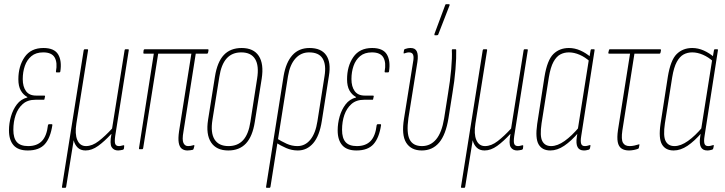

<svg xmlns="http://www.w3.org/2000/svg" viewBox="-20 -715 3472 920"><path d="M113 6Q67 6 45 -19Q23 -44 23 -90Q23 -124 32.5 -157Q42 -190 61 -215Q80 -240 111 -248V-250Q91 -261 79.5 -281.5Q68 -302 68 -335Q68 -398 98 -441.5Q128 -485 188 -485Q240 -485 258.5 -454.5Q277 -424 269 -372Q268 -368 264 -368H251Q248 -368 248 -372Q256 -415 242 -439.5Q228 -464 187 -464Q152 -464 130.5 -446Q109 -428 99 -399Q89 -370 89 -336Q89 -300 104.5 -278.5Q120 -257 153 -257H192Q196 -257 196 -254L193 -240Q193 -237 190 -237H150Q112 -237 89 -216.5Q66 -196 55 -164Q44 -132 44 -93Q44 -53 61 -34Q78 -15 115 -15Q157 -15 180.5 -39Q204 -63 210 -116Q212 -120 215 -120H228Q231 -120 231 -116Q222 -55 195 -24.5Q168 6 113 6Z M281 185Q276 185 277 180L381 -474Q382 -479 386 -479H398Q403 -479 402 -474L346 -123Q338 -73 350.5 -44Q363 -15 392 -15Q422 -15 453 -39Q484 -63 517 -99L577 -474Q578 -479 581 -479H593Q598 -479 597 -474L532 -63Q528 -34 532.5 -24.5Q537 -15 550 -15Q556 -15 561 -16.5Q566 -18 571 -19Q576 -20 575 -14L574 -4Q573 2 567 3Q561 4 556 5Q551 6 546 6Q525 6 515 -10Q505 -26 514 -73H513Q481 -38 450.5 -16Q420 6 390 6Q366 6 352 -8Q338 -22 333 -43L297 180Q296 185 293 185Z M878 6Q862 6 851 -2.5Q840 -11 836.5 -31Q833 -51 838 -86L897 -458H738L666 -5Q665 0 661 0H649Q645 0 646 -5L717 -458H671Q666 -458 667 -463L668 -473Q669 -479 674 -479H976Q980 -479 979 -473L977 -463Q976 -458 972 -458H918L859 -84Q852 -45 859 -30Q866 -15 881 -15Q888 -15 893.5 -16Q899 -17 906 -19Q913 -22 911 -14L908 -3Q907 2 903 3Q897 4 891 5Q885 6 878 6Z M1074 6Q1017 6 991.5 -32.5Q966 -71 977 -141L1010 -348Q1021 -418 1052.5 -451.5Q1084 -485 1138 -485Q1195 -485 1220 -447Q1245 -409 1234 -338L1201 -131Q1190 -61 1158.5 -27.5Q1127 6 1074 6ZM1075 -15Q1119 -15 1145 -43.5Q1171 -72 1180 -132L1212 -338Q1222 -400 1202.5 -432Q1183 -464 1136 -464Q1092 -464 1066 -435Q1040 -406 1031 -347L998 -141Q988 -79 1008 -47Q1028 -15 1075 -15Z M1259 185Q1254 185 1255 180L1339 -351Q1350 -416 1381 -450.5Q1412 -485 1463 -485Q1519 -485 1543 -450.5Q1567 -416 1556 -351L1522 -135Q1511 -64 1481 -29Q1451 6 1407 6Q1378 6 1351.5 -5.5Q1325 -17 1300 -33L1304 -53Q1328 -38 1353 -26.5Q1378 -15 1405 -15Q1442 -15 1467 -45.5Q1492 -76 1501 -134L1535 -350Q1544 -405 1526 -434.5Q1508 -464 1461 -464Q1422 -464 1395.5 -434.5Q1369 -405 1360 -350L1276 180Q1275 185 1271 185Z M1688 6Q1642 6 1620 -19Q1598 -44 1598 -90Q1598 -124 1607.5 -157Q1617 -190 1636 -215Q1655 -240 1686 -248V-250Q1666 -261 1654.5 -281.5Q1643 -302 1643 -335Q1643 -398 1673 -441.5Q1703 -485 1763 -485Q1815 -485 1833.5 -454.5Q1852 -424 1844 -372Q1843 -368 1839 -368H1826Q1823 -368 1823 -372Q1831 -415 1817 -439.5Q1803 -464 1762 -464Q1727 -464 1705.5 -446Q1684 -428 1674 -399Q1664 -370 1664 -336Q1664 -300 1679.5 -278.5Q1695 -257 1728 -257H1767Q1771 -257 1771 -254L1768 -240Q1768 -237 1765 -237H1725Q1687 -237 1664 -216.5Q1641 -196 1630 -164Q1619 -132 1619 -93Q1619 -53 1636 -34Q1653 -15 1690 -15Q1732 -15 1755.5 -39Q1779 -63 1785 -116Q1787 -120 1790 -120H1803Q1806 -120 1806 -116Q1797 -55 1770 -24.5Q1743 6 1688 6Z M2001 6Q1950 6 1926.5 -31Q1903 -68 1916 -147L1959 -416Q1964 -441 1959.5 -452.5Q1955 -464 1940 -464Q1934 -464 1928.5 -462.5Q1923 -461 1917 -459Q1913 -458 1914 -463L1916 -475Q1917 -479 1920 -480Q1925 -482 1932.5 -483.5Q1940 -485 1948 -485Q1970 -485 1977.5 -468Q1985 -451 1980 -418L1937 -149Q1927 -78 1943 -46.5Q1959 -15 2002 -15Q2043 -15 2070 -47.5Q2097 -80 2108 -147L2127 -268Q2137 -327 2142 -383.5Q2147 -440 2145 -475Q2145 -479 2149 -479H2163Q2166 -479 2166 -475Q2167 -439 2162.5 -383Q2158 -327 2148 -269L2129 -149Q2116 -69 2084 -31.5Q2052 6 2001 6ZM2064 -546Q2062 -546 2061.5 -547.5Q2061 -549 2062 -553L2113 -690Q2114 -693 2115 -694Q2116 -695 2119 -695H2131Q2133 -695 2134 -693.5Q2135 -692 2134 -689L2080 -550Q2079 -546 2073 -546Z M2193 185Q2188 185 2189 180L2293 -474Q2294 -479 2298 -479H2310Q2315 -479 2314 -474L2258 -123Q2250 -73 2262.5 -44Q2275 -15 2304 -15Q2334 -15 2365 -39Q2396 -63 2429 -99L2489 -474Q2490 -479 2493 -479H2505Q2510 -479 2509 -474L2444 -63Q2440 -34 2444.5 -24.5Q2449 -15 2462 -15Q2468 -15 2473 -16.5Q2478 -18 2483 -19Q2488 -20 2487 -14L2486 -4Q2485 2 2479 3Q2473 4 2468 5Q2463 6 2458 6Q2437 6 2427 -10Q2417 -26 2426 -73H2425Q2393 -38 2362.5 -16Q2332 6 2302 6Q2278 6 2264 -8Q2250 -22 2245 -43L2209 180Q2208 185 2205 185Z M2617 6Q2578 6 2561 -23Q2544 -52 2554 -121L2589 -347Q2602 -427 2631.5 -456Q2661 -485 2706 -485Q2734 -485 2761 -473Q2788 -461 2811 -441L2807 -420Q2784 -441 2757.5 -452.5Q2731 -464 2706 -464Q2683 -464 2664.5 -454Q2646 -444 2632 -418.5Q2618 -393 2610 -345L2575 -124Q2566 -63 2578.5 -39Q2591 -15 2621 -15Q2651 -15 2685.5 -39.5Q2720 -64 2755 -106L2752 -80Q2717 -39 2683.5 -16.5Q2650 6 2617 6ZM2778 6Q2734 6 2744 -59L2748 -85V-91L2802 -432L2804 -439L2810 -474Q2811 -479 2814 -479H2826Q2830 -479 2829 -474L2765 -63Q2761 -39 2764.5 -27Q2768 -15 2782 -15Q2789 -15 2794.5 -16.5Q2800 -18 2807 -20Q2810 -21 2809 -15L2807 -5Q2806 0 2802 2Q2797 3 2791.5 4.5Q2786 6 2778 6Z M2994 6Q2972 6 2958 -3.5Q2944 -13 2940 -34.5Q2936 -56 2941 -91L2999 -458H2899Q2894 -458 2895 -463L2898 -475Q2899 -479 2902 -479H3143Q3148 -479 3147 -473L3145 -463Q3144 -458 3140 -458H3020L2962 -89Q2956 -47 2965 -31Q2974 -15 2997 -15Q3008 -15 3019.5 -17.5Q3031 -20 3040 -23Q3044 -25 3044 -21L3041 -6Q3041 -4 3037 -2Q3030 1 3017.5 3.5Q3005 6 2994 6Z M3208 6Q3169 6 3152 -23Q3135 -52 3145 -121L3180 -347Q3193 -427 3222.5 -456Q3252 -485 3297 -485Q3325 -485 3352 -473Q3379 -461 3402 -441L3398 -420Q3375 -441 3348.5 -452.5Q3322 -464 3297 -464Q3274 -464 3255.5 -454Q3237 -444 3223 -418.5Q3209 -393 3201 -345L3166 -124Q3157 -63 3169.5 -39Q3182 -15 3212 -15Q3242 -15 3276.5 -39.5Q3311 -64 3346 -106L3343 -80Q3308 -39 3274.5 -16.5Q3241 6 3208 6ZM3369 6Q3325 6 3335 -59L3339 -85V-91L3393 -432L3395 -439L3401 -474Q3402 -479 3405 -479H3417Q3421 -479 3420 -474L3356 -63Q3352 -39 3355.5 -27Q3359 -15 3373 -15Q3380 -15 3385.5 -16.5Q3391 -18 3398 -20Q3401 -21 3400 -15L3398 -5Q3397 0 3393 2Q3388 3 3382.5 4.5Q3377 6 3369 6Z"/></svg>

Font: Sofia Sans Extra Condensed Thin
Style: Italic
Weight: 250
Italic angle: -9°
Version: Version 4.100